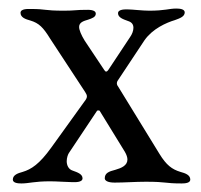

<svg xmlns="http://www.w3.org/2000/svg" viewBox="-20 -425 470 449"><path d="M30 4C48 4 60 -1 97 -1C113 -1 139 1 150 1C155 1 173 2 173 -8C173 -18 161 -22 150 -26C140 -29 136 -39 136 -48C136 -56 139 -64 141 -67L207 -166C208 -167 212 -167 213 -166L272 -70C276 -63 278 -57 278 -52C278 -38 264 -32 250 -28C234 -24 225 -20 225 -8C225 -3 231 2 248 2C271 2 297 0 321 0C371 0 364 4 405 4C413 4 425 3 425 -5C425 -16 413 -20 402 -23C382 -29 369 -39 353 -65L256 -223C252 -228 253 -233 255 -236L318 -331C337 -358 369 -372 389 -378C400 -382 412 -386 412 -396C412 -404 400 -405 392 -405C375 -405 366 -400 329 -400C313 -400 289 -403 279 -403C274 -403 256 -404 256 -394C256 -384 268 -380 279 -376C289 -373 292 -367 292 -360C292 -353 289 -345 284 -338L233 -261C230 -257 227 -256 224 -261L178 -330C170 -343 165 -355 165 -362C165 -373 176 -376 186 -379C195 -382 204 -385 204 -393C204 -403 186 -402 181 -402C158 -402 154 -400 130 -400C81 -400 90 -404 51 -404C46 -404 28 -405 28 -395C28 -384 40 -380 51 -377C71 -371 81 -361 97 -335L179 -210C184 -202 186 -198 177 -187L100 -80C72 -41 53 -29 33 -23C22 -20 10 -16 10 -5C10 3 22 4 30 4Z"/></svg>

Font: Garamond-Math
Style: Regular
Weight: 400
Version: Version 2019-08-16